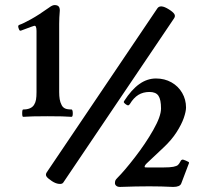

<svg xmlns="http://www.w3.org/2000/svg" viewBox="-20 -738 826 765"><path d="M68.4 -286.6Q68.4 -301.8 72.3 -301.8Q104 -301.8 115.7 -320.3Q121.6 -329.6 123.5 -341.1Q125.5 -352.5 125.5 -371.1V-614.7Q125.5 -626 123 -631.3Q120.6 -636.7 115.2 -634.8Q111.3 -633.8 103.5 -630.9Q84 -623.5 64 -616.2Q60.1 -614.7 58.1 -616.9Q56.2 -619.1 54.2 -625Q51.8 -631.3 52.7 -634.8Q53.7 -638.2 58.6 -639.6Q71.3 -643.6 103 -661.1Q134.8 -678.7 175.8 -708L177.2 -709Q183.1 -713.4 188.2 -715.6Q193.4 -717.8 197.8 -717.8Q208 -717.8 213.1 -712.9Q218.3 -708 218.3 -696.3Q215.8 -667 215.8 -643.1V-371.1Q215.8 -355.5 217.8 -343Q219.7 -330.6 225.6 -319.3Q230 -310.5 238.5 -306.2Q247.1 -301.8 265.1 -301.8Q267.1 -301.8 268.6 -297.6Q270 -293.5 270 -286.6Q270 -279.8 268.8 -276.1Q267.6 -272.5 265.1 -272.5Q236.8 -274.9 169.4 -274.9Q101.6 -274.9 72.3 -272.5Q68.4 -272.5 68.4 -286.6ZM186.5 -16.6Q168.9 -28.3 164.8 -35.6Q160.6 -43 166.5 -51.8L606.9 -704.6Q618.7 -722.2 652.8 -700.7Q669.4 -690.4 674.6 -682.1Q679.7 -673.8 673.3 -664.6L231.9 -10.3Q227.5 -3.9 214.4 -5.4Q201.2 -6.8 186.5 -16.6ZM438 -8.3Q438 -14.2 439.5 -18.3Q440.9 -22.5 447.3 -28.8Q476.1 -57.6 517.8 -111.6Q559.6 -165.5 590.6 -220Q621.6 -274.4 621.6 -305.7Q621.6 -341.3 611.3 -356.4Q601.1 -371.6 575.7 -371.6Q550.3 -371.6 531.2 -359.9Q512.2 -348.1 497.6 -323.7Q494.1 -318.4 490.5 -318.1Q486.8 -317.9 479.5 -323.7Q474.1 -328.1 473.4 -330.3Q472.7 -332.5 474.6 -335.4Q503.9 -380.9 535.2 -403.1Q566.4 -425.3 601.6 -425.3Q635.7 -425.3 663.1 -409.9Q690.4 -394.5 705.8 -367.9Q721.2 -341.3 721.2 -309.6Q721.2 -293.9 712.2 -267.8Q703.1 -241.7 683.1 -210.7Q663.1 -179.7 632.3 -150.9L564.9 -87.4Q556.2 -79.1 556.2 -73.2Q556.2 -71.3 559.3 -71Q562.5 -70.8 568.4 -70.8H630.9Q657.7 -70.8 670.9 -73.5Q684.1 -76.2 689 -80.6Q693.8 -85 698.7 -94.2L699.7 -96.2L700.2 -97.2Q702.1 -100.6 705.8 -101.8Q709.5 -103 720.2 -98.1L721.2 -97.7Q729.5 -94.2 731.7 -92.5Q733.9 -90.8 732.9 -87.9L702.1 -6.8Q696.8 6.8 669.9 6.8Q622.6 4.4 574.7 4.4Q523.9 4.4 458 6.8Q448.7 6.8 443.4 2.4Q438 -2 438 -8.3Z"/></svg>

Font: Junicode Two Beta VF
Style: Regular
Weight: 400
Designer: Peter S. Baker
Foundry: Briery Creek Software
Version: Version 1.031 beta; ttfautohint (v1.8.1.43-b0c9)